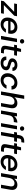

<svg xmlns="http://www.w3.org/2000/svg" viewBox="2560 -3334 772 5959"><g transform="rotate(90 2945.5 -354.0)"><path d="M-14 0 2 -86 332 -408H73L89 -496H469L453 -410L122 -88H392L376 0Z M720 12Q624 12 567 -45Q510 -102 510 -198Q510 -262 532 -318.5Q554 -375 594.5 -417.5Q635 -460 690 -484Q745 -508 811 -508Q876 -508 922 -482.5Q968 -457 992 -413.5Q1016 -370 1016 -315Q1016 -293 1011.5 -267.5Q1007 -242 1002 -223H616Q614 -210 614 -199Q614 -139 649 -107.5Q684 -76 735 -76Q781 -76 815.5 -97Q850 -118 870 -152H977Q955 -105 917 -68Q879 -31 829 -9.5Q779 12 720 12ZM797 -421Q744 -421 697 -389Q650 -357 630 -295H910Q911 -300 911 -304Q911 -308 911 -312Q912 -362 880.5 -391.5Q849 -421 797 -421Z M1248 -588Q1218 -588 1198.5 -607Q1179 -626 1179 -654Q1179 -682 1198.5 -701Q1218 -720 1248 -720Q1278 -720 1297.5 -701Q1317 -682 1317 -654Q1317 -626 1297.5 -607Q1278 -588 1248 -588ZM1080 0 1167 -496H1273L1186 0Z M1525 0Q1460 0 1422.5 -26.5Q1385 -53 1385 -117Q1385 -139 1390 -164L1433 -407H1354L1370 -496H1449L1484 -622H1577L1555 -496H1695L1679 -407H1539L1496 -164Q1493 -150 1493 -139Q1493 -112 1508 -101Q1523 -90 1558 -90H1624L1608 0Z M1919 12Q1822 12 1768.5 -37Q1715 -86 1721 -165H1828Q1826 -126 1851.5 -99Q1877 -72 1934 -72Q1981 -72 2009 -93Q2037 -114 2037 -149Q2037 -178 2009.5 -191.5Q1982 -205 1938 -214Q1899 -223 1862 -238.5Q1825 -254 1800.5 -279.5Q1776 -305 1776 -346Q1776 -392 1803.5 -429Q1831 -466 1878.5 -487Q1926 -508 1987 -508Q2071 -508 2120 -467.5Q2169 -427 2166 -354H2063Q2064 -386 2040.5 -405Q2017 -424 1976 -424Q1935 -424 1909 -405Q1883 -386 1883 -360Q1883 -333 1910.5 -320Q1938 -307 1984 -296Q2027 -286 2064 -271Q2101 -256 2123.5 -230Q2146 -204 2146 -163Q2146 -109 2116.5 -70Q2087 -31 2035.5 -9.5Q1984 12 1919 12Z M2451 12Q2387 12 2339 -14.5Q2291 -41 2264.5 -89Q2238 -137 2238 -200Q2238 -265 2261.5 -321Q2285 -377 2326 -419Q2367 -461 2422 -484.5Q2477 -508 2541 -508Q2635 -508 2690 -459Q2745 -410 2745 -325H2635Q2635 -370 2603.5 -393.5Q2572 -417 2526 -417Q2477 -417 2436.5 -390.5Q2396 -364 2372 -317Q2348 -270 2348 -211Q2348 -149 2382 -113.5Q2416 -78 2467 -78Q2513 -78 2552 -102Q2591 -126 2609 -171H2719Q2699 -116 2659.5 -75Q2620 -34 2566.5 -11Q2513 12 2451 12Z M2803 0 2929 -720H3035L2982 -415Q3013 -458 3061 -483Q3109 -508 3165 -508Q3254 -508 3296.5 -452Q3339 -396 3319 -285L3268 0H3163L3211 -274Q3236 -418 3119 -418Q3060 -418 3014 -376Q2968 -334 2954 -256V-257L2909 0Z M3394 0 3481 -496H3577L3570 -407Q3604 -453 3656 -480.5Q3708 -508 3773 -508L3753 -397H3724Q3680 -397 3643 -383.5Q3606 -370 3580 -338Q3554 -306 3545 -251L3500 0Z M3955 -588Q3925 -588 3905.5 -607Q3886 -626 3886 -654Q3886 -682 3905.5 -701Q3925 -720 3955 -720Q3985 -720 4004.5 -701Q4024 -682 4024 -654Q4024 -626 4004.5 -607Q3985 -588 3955 -588ZM3787 0 3874 -496H3980L3893 0Z M4060 0 4132 -407H4061L4077 -496H4148L4160 -568Q4175 -649 4222 -684.5Q4269 -720 4343 -720H4395L4379 -630H4343Q4308 -630 4290 -615.5Q4272 -601 4266 -567L4254 -496H4368L4352 -407H4238L4166 0Z M4579 0Q4514 0 4476.5 -26.5Q4439 -53 4439 -117Q4439 -139 4444 -164L4487 -407H4408L4424 -496H4503L4538 -622H4631L4609 -496H4749L4733 -407H4593L4550 -164Q4547 -150 4547 -139Q4547 -112 4562 -101Q4577 -90 4612 -90H4678L4662 0Z M4985 12Q4889 12 4832 -45Q4775 -102 4775 -198Q4775 -262 4797 -318.5Q4819 -375 4859.5 -417.5Q4900 -460 4955 -484Q5010 -508 5076 -508Q5141 -508 5187 -482.5Q5233 -457 5257 -413.5Q5281 -370 5281 -315Q5281 -293 5276.5 -267.5Q5272 -242 5267 -223H4881Q4879 -210 4879 -199Q4879 -139 4914 -107.5Q4949 -76 5000 -76Q5046 -76 5080.5 -97Q5115 -118 5135 -152H5242Q5220 -105 5182 -68Q5144 -31 5094 -9.5Q5044 12 4985 12ZM5062 -421Q5009 -421 4962 -389Q4915 -357 4895 -295H5175Q5176 -300 5176 -304Q5176 -308 5176 -312Q5177 -362 5145.5 -391.5Q5114 -421 5062 -421Z M5338 0 5425 -496H5519L5513 -410Q5544 -455 5592.5 -481.5Q5641 -508 5699 -508Q5775 -508 5817.5 -466Q5860 -424 5860 -345Q5860 -316 5854 -285L5803 0H5698L5746 -274Q5748 -287 5749.5 -298Q5751 -309 5751 -320Q5751 -418 5654 -418Q5596 -418 5551 -378Q5506 -338 5491 -264L5444 0Z"/></g></svg>

Font: DeepMind Sans Medium
Style: Italic
Weight: 500
Italic angle: -10°
Designer: Jonny Pinhorn / Modifications: Colophon Foundry
Foundry: Colophon Foundry
Version: Version 1.002; ttfautohint (v1.8.2)